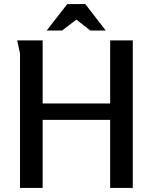

<svg xmlns="http://www.w3.org/2000/svg" viewBox="-20 -930 754 950"><path d="M525 -337H191V0H79V-666Q79 -667 75.5 -681.5Q72 -696 69 -711.5Q66 -727 65 -730H191V-418H525V-730H637V0H525ZM358 -833 287 -779H211L313 -910H402L503 -779H427Z"/></svg>

Font: Rosario Light SemiBold
Style: Regular
Weight: 600
Version: Version 1.101; ttfautohint (v1.8.1.43-b0c9)